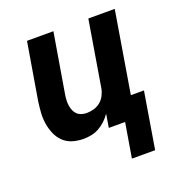

<svg xmlns="http://www.w3.org/2000/svg" viewBox="-126 -627 852 909"><g transform="rotate(-20 300.0 -173.0)"><path d="M502 174H385L414 0H332L343 -68Q331 -50 315.5 -35.5Q300 -21 281.5 -10.5Q263 0 242.5 4Q222 8 203 8Q174 8 147.5 0Q121 -8 102 -26.5Q83 -45 72.5 -69.5Q62 -94 57.5 -121.5Q53 -149 55 -177.5Q57 -206 61 -234L109 -520H242L191 -216Q189 -203 188.5 -189.5Q188 -176 190 -163.5Q192 -151 197 -139Q202 -127 211 -118.5Q220 -110 232.5 -106Q245 -102 258 -102Q276 -102 294 -107Q312 -112 327 -124Q342 -136 351 -153.5Q360 -171 363 -189L418 -520H551L483 -110H549Z"/></g></svg>

Font: Iosevka Aile Extrabold
Style: Italic
Weight: 800
Italic angle: -9°
Designer: Belleve Invis
Foundry: Belleve Invis
Version: Version 31.1.0; ttfautohint (v1.8.4)